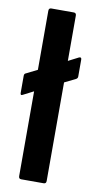

<svg xmlns="http://www.w3.org/2000/svg" viewBox="-84 -719 374 756"><g transform="rotate(10 103.0 -341.5)"><path d="M58 0Q48 0 48 -11V-350L7 -329Q-3 -323 -3 -335V-403Q-3 -412 4 -414L48 -436V-672Q48 -683 58 -683H148Q158 -683 158 -672V-491L199 -512Q209 -516 209 -505V-437Q209 -430 201 -426L158 -405V-11Q158 0 148 0Z"/></g></svg>

Font: Sofia Sans Condensed
Style: Bold
Weight: 700
Designer: Botio Nikoltchev, Ani Petrova
Foundry: lettersoup
Version: Version 4.101; ttfautohint (v1.8.4.7-5d5b)